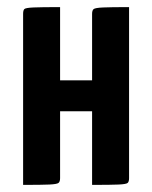

<svg xmlns="http://www.w3.org/2000/svg" viewBox="-20 -520 428 540"><path d="M45 0V-481Q45 -491 48.5 -494.5Q52 -498 74 -499Q96 -500 149 -500V-294H239V-481Q239 -491 243.5 -494.5Q248 -498 270 -499Q292 -500 343 -500V-19Q343 -9 339 -5.5Q335 -2 314 -1Q293 0 239 0V-207H149V-19Q149 -9 144.5 -5.5Q140 -2 119 -1Q98 0 45 0Z"/></svg>

Font: Yanone Kaffeesatz SemiBold
Style: Regular
Weight: 600
Designer: Yanone (Cyrillic: Daniel Pouzeot, Huerta Tipografica, and Cyreal)
Foundry: Yanone
Version: Version 2.003